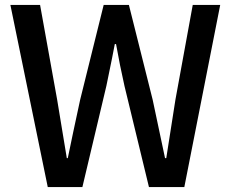

<svg xmlns="http://www.w3.org/2000/svg" viewBox="-20 -756 934 776"><path d="M22 -736H142L211 -353L250 -117H254Q273 -210 304 -353L399 -736H501L597 -353L647 -117H652L689 -353L759 -736H870L725 0H582L483 -409Q464 -493 449 -578H444Q438 -544 410 -409L313 0H173Z"/></svg>

Font: Noto Sans S Chinese Medium
Style: Regular
Weight: 500
Designer: Ryoko NISHIZUKA  (kana & ideographs); Paul D. Hunt (Latin, Greek & Cyrillic); Wenlong ZHANG  (bopomofo); Sandoll Communi
Foundry: Adobe Systems Incorporated
Version: Version 1.000;PS 1;hotconv 1.0.78;makeotf.lib2.5.61930